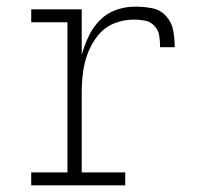

<svg xmlns="http://www.w3.org/2000/svg" viewBox="-20 -558 616 578"><path d="M74 0H357V-39H226V-281Q226 -311 230 -341Q234 -371 245 -399.5Q256 -428 275.5 -452Q295 -476 323.5 -487.5Q352 -499 382 -499Q399 -499 416 -496Q433 -493 445 -480Q457 -467 459.5 -450Q462 -433 462 -416H506Q506 -441 501.5 -466Q497 -491 479.5 -510Q462 -529 437 -533.5Q412 -538 387 -538Q357 -538 329 -528Q301 -518 280 -496.5Q259 -475 246.5 -448Q234 -421 226 -393V-530H74V-491H183V-39H74Z"/></svg>

Font: Iosevka Sparkle Extralight
Style: Regular
Weight: 200
Designer: Belleve Invis
Foundry: Belleve Invis
Version: Version 4.5.0; ttfautohint (v1.8.3)